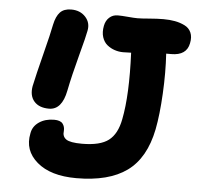

<svg xmlns="http://www.w3.org/2000/svg" viewBox="-52 -806 857 833"><g transform="rotate(5 376.5 -389.5)"><path d="M166 -315.9Q122.6 -315.9 101.1 -340.6Q79.6 -365.2 86.9 -407.2Q97.7 -458 121.3 -550.5Q145 -643.1 151.9 -680.2Q159.7 -717.3 176.5 -735.1Q193.4 -752.9 225.1 -752.9Q264.2 -752.9 287.4 -727.5Q310.5 -702.1 303.2 -667Q299.8 -646 275.9 -556.6Q252 -467.3 238.8 -400.9Q222.2 -315.9 166 -315.9ZM310.1 -25.9Q197.8 -25.9 138.7 -76.7Q79.6 -127.4 95.2 -202.1Q100.1 -232.9 127.2 -251.5Q154.3 -270 192.9 -270Q219.7 -270 230 -257.1Q240.2 -244.1 238.8 -225.1Q235.4 -201.2 252.7 -189Q270 -176.8 321.8 -176.8Q400.9 -176.8 437.7 -205.1Q474.6 -233.4 486.8 -297.9Q508.3 -405.3 500 -588.9Q486.8 -587.9 464.8 -587.9Q446.3 -587.9 428.5 -593.8Q410.6 -599.6 395.5 -611.8Q380.4 -624 373.5 -645.5Q366.7 -667 372.1 -694.8Q376.5 -717.8 391.6 -731.4Q406.7 -745.1 428.2 -745.1Q445.3 -745.1 472.4 -742.7Q499.5 -740.2 514.2 -740.2Q531.2 -740.2 565.9 -743.2Q600.6 -746.1 627 -746.1Q654.8 -746.1 677.2 -741.9Q699.7 -737.8 719.7 -728Q739.7 -718.3 748.3 -698.7Q756.8 -679.2 751 -651.9Q740.7 -598.1 673.8 -598.1H651.9Q657.2 -516.6 652.3 -424.3Q647.5 -332 634.8 -267.1Q609.4 -140.1 530.3 -83Q451.2 -25.9 310.1 -25.9Z"/></g></svg>

Font: Shantell Sans Irregular Bouncy
Style: Bold Italic
Weight: 700
Italic angle: -11.31°
Designer: Stephen Nixon, Anya Danilova, Shantell Martin
Foundry: Arrow Type
Version: Version 1.006;[9816181b4]